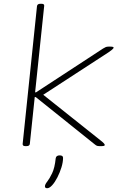

<svg xmlns="http://www.w3.org/2000/svg" viewBox="-20 -772 655 1017"><path d="M114 2Q99 2 100 -10L176 -740Q178 -752 194 -752H200Q216 -752 214 -740L166 -283H171L526 -515Q534 -520 540 -522.5Q546 -525 554 -525H566Q582 -525 582 -519Q581 -515 572.5 -508Q564 -501 555 -495L209 -270L513 -28Q535 -11 535 -4Q535 2 518 2H507Q500 2 494.5 0.5Q489 -1 481 -8L169 -258H164L138 -10Q137 2 120 2ZM230 225Q218 225 218 215Q218 205 230 190Q242 175 256 146Q270 117 275 67Q277 51 296 51Q314 51 314 64Q314 87 305.5 114.5Q297 142 284 167.5Q271 193 256.5 209Q242 225 230 225Z"/></svg>

Font: Asap Expanded Expanded Thin
Style: Italic
Weight: 100
Width: 7
Italic angle: -6°
Designer: Pablo Cosgaya
Foundry: Omnibus-Type
Version: Version 3.001; ttfautohint (v1.8.4.7-5d5b)